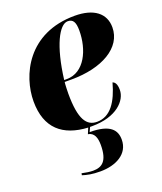

<svg xmlns="http://www.w3.org/2000/svg" viewBox="-144 -639 823 973"><g transform="rotate(-20 267.5 -153.0)"><path d="M268 10C400 10 462 -58 462 -115C462 -147 452 -159 440 -163C414 -68 372 -2 299 -2C243 -2 210 -46 210 -186C210 -195 211 -236 213 -248H250C415 -248 535 -316 535 -426C535 -501 478 -546 375 -546C121 -546 31 -347 31 -209C31 -64 112 3 246 10L233 41C266 46 276 76 276 114C276 203 242 224 195 224C179 224 157 221 135 216L133 226C158 234 184 240 229 240C312 240 385 203 385 125C385 74 356 34 245 34L256 10C260 10 264 10 268 10ZM228 -258H214C236 -436 287 -532 332 -532C360 -532 372 -514 372 -468C372 -365 324 -258 228 -258Z"/></g></svg>

Font: Noto Serif Display SemiCondensed Black
Style: Italic
Weight: 900
Width: 4
Italic angle: -12°
Designer: Monotype Design Team
Foundry: Monotype Imaging Inc.
Version: Version 2.009